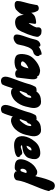

<svg xmlns="http://www.w3.org/2000/svg" viewBox="1397 -2230 1161 3995"><g transform="rotate(90 1977.5 -232.5)"><path d="M475 -365Q468 -307 464 -288.5Q460 -270 458 -255Q457 -247 462.5 -252Q468 -257 477.5 -270.5Q487 -284 499 -303Q511 -322 522 -342Q547 -390 551 -415Q550 -419 550.5 -422.5Q551 -426 548.5 -437.5Q546 -449 550 -466Q554 -483 565 -495Q589 -521 636 -515Q678 -513 693 -505Q720 -490 743 -451Q754 -427 730 -342Q701 -235 636 -98Q618 -62 602 -37Q586 -12 556 5Q526 22 492 29Q417 44 365 15Q357 8 349 3Q341 -2 330 -16Q295 -63 290 -147Q275 -96 254 -66Q222 -24 176 18Q127 47 64 42Q43 41 27 33Q13 21 7 12.5Q1 4 1 -22Q1 -68 25 -152Q31 -174 39.5 -205Q48 -236 56 -269Q78 -366 80.5 -390.5Q83 -415 85 -424Q94 -441 113 -450Q132 -459 152.5 -459Q173 -459 190 -449Q207 -439 213 -418H214V-417Q244 -361 244 -303Q271 -339 291.5 -356.5Q312 -374 332 -382Q362 -393 377.5 -395Q393 -397 411 -400.5Q429 -404 446 -404Q485 -402 475 -365Z M951 -455Q970 -474 1006 -490Q1042 -506 1063 -512Q1084 -518 1099 -518Q1132 -516 1118 -482Q1135 -479 1143 -460Q1151 -441 1145 -418Q1139 -395 1118 -373Q1097 -351 1061.5 -343Q1026 -335 1002.5 -306.5Q979 -278 961 -236Q931 -165 907 -35Q899 12 842 44Q788 75 743 62Q692 48 698 -13Q700 -56 724 -127.5Q748 -199 761 -235.5Q774 -272 779 -291L813 -414Q827 -450 852.5 -468.5Q878 -487 901.5 -491.5Q925 -496 940.5 -486Q956 -476 951 -455Z M1564 -429 1568 -428Q1570 -428 1570 -427Q1596 -437 1613 -412Q1624 -395 1630 -360Q1632 -312 1620 -227Q1597 -55 1595 -22Q1597 13 1552 26Q1513 38 1474 25Q1433 11 1440 -18Q1432 -3 1424 3.5Q1416 10 1392.5 21.5Q1369 33 1326 40.5Q1283 48 1240 44.5Q1197 41 1161.5 23.5Q1126 6 1114 -31Q1091 -103 1120 -214Q1140 -287 1192 -343Q1252 -407 1328 -449Q1385 -480 1438 -486Q1456 -488 1469.5 -485Q1483 -482 1498.5 -479Q1514 -476 1528 -470Q1564 -455 1564 -429ZM1379 -164Q1386 -178 1390.5 -199Q1395 -220 1403 -245Q1322 -212 1279 -164Q1232 -111 1285 -91Q1331 -79 1352 -106Q1361 -118 1368 -136Q1375 -154 1385 -173Q1382 -168 1379 -164Z M1883 -409Q1933 -484 2022 -499Q2051 -504 2093.5 -506Q2136 -508 2166.5 -487Q2197 -466 2212 -433Q2238 -374 2220 -288Q2210 -241 2196 -184.5Q2182 -128 2154 -73Q2126 -18 2081 30Q2036 78 1964 106Q1921 123 1888.5 118.5Q1856 114 1840 105Q1824 96 1818 79Q1798 136 1780.5 194.5Q1763 253 1734 306Q1714 319 1685 325.5Q1656 332 1628 322.5Q1600 313 1587.5 288.5Q1575 264 1575 235Q1575 196 1594 140Q1622 57 1639.5 12Q1657 -33 1662 -46.5Q1667 -60 1672 -75Q1694 -133 1704.5 -169.5Q1715 -206 1724 -233V-234Q1734 -278 1755.5 -327.5Q1777 -377 1785 -388Q1802 -405 1820 -409Q1838 -413 1861 -414H1864ZM1959 -242Q1947 -221 1919 -203L1910 -182Q1900 -156 1891 -129Q1882 -102 1871 -76Q1881 -66 1886 -57Q1942 -106 1988 -186Q2006 -219 2011.5 -252Q2017 -285 2014 -294Q2011 -303 2004.5 -303Q1998 -303 1991.5 -299.5Q1985 -296 1981.5 -292.5Q1978 -289 1982 -292Q1971 -279 1966 -269.5Q1961 -260 1959 -242Z M2471 -409Q2521 -484 2610 -499Q2639 -504 2681.5 -506Q2724 -508 2754.5 -487Q2785 -466 2800 -433Q2826 -374 2808 -288Q2798 -241 2784 -184.5Q2770 -128 2742 -73Q2714 -18 2669 30Q2624 78 2552 106Q2509 123 2476.5 118.5Q2444 114 2428 105Q2412 96 2406 79Q2386 136 2368.5 194.5Q2351 253 2322 306Q2302 319 2273 325.5Q2244 332 2216 322.5Q2188 313 2175.5 288.5Q2163 264 2163 235Q2163 196 2182 140Q2210 57 2227.5 12Q2245 -33 2250 -46.5Q2255 -60 2260 -75Q2282 -133 2292.5 -169.5Q2303 -206 2312 -233V-234Q2322 -278 2343.5 -327.5Q2365 -377 2373 -388Q2390 -405 2408 -409Q2426 -413 2449 -414H2452ZM2547 -242Q2535 -221 2507 -203L2498 -182Q2488 -156 2479 -129Q2470 -102 2459 -76Q2469 -66 2474 -57Q2530 -106 2576 -186Q2594 -219 2599.5 -252Q2605 -285 2602 -294Q2599 -303 2592.5 -303Q2586 -303 2579.5 -299.5Q2573 -296 2569.5 -292.5Q2566 -289 2570 -292Q2559 -279 2554 -269.5Q2549 -260 2547 -242Z M3167 -148Q3148 -139 3130 -134Q3112 -129 3088 -124Q3025 -111 2997 -109Q3000 -99 3027 -85Q3045 -82 3066.5 -90.5Q3088 -99 3111.5 -106.5Q3135 -114 3157.5 -115Q3180 -116 3200 -98Q3208 -80 3213 -77Q3218 -74 3222 -74Q3226 -74 3231 -71Q3236 -68 3245.5 -48Q3255 -28 3240.5 -10Q3226 8 3196 21Q3166 34 3126 42Q3086 50 3046 53Q2956 60 2909 39Q2841 16 2821 -52Q2795 -142 2850 -262Q2875 -318 2929 -382Q2976 -438 3034 -463Q3101 -492 3174 -490Q3252 -488 3282 -422Q3297 -387 3288 -324Q3272 -242 3246 -208Q3220 -175 3167 -148ZM3109 -306Q3056 -317 3026 -246Q3017 -227 3012 -206Q3046 -202 3084 -244Q3098 -261 3105 -278.5Q3112 -296 3109 -306Z M3503 -409Q3540 -434 3588 -424Q3636 -413 3642 -382Q3650 -401 3654 -420Q3699 -623 3753 -730Q3770 -763 3788 -776Q3835 -806 3887 -784Q3908 -775 3920 -759.5Q3932 -744 3929.5 -731Q3927 -718 3931.5 -710Q3936 -702 3942 -694Q3958 -675 3955 -661Q3935 -582 3901.5 -497.5Q3868 -413 3833 -329Q3798 -245 3769.5 -163.5Q3741 -82 3732 -9Q3732 10 3716 25.5Q3700 41 3676 50Q3619 70 3570 42V36Q3560 33 3555.5 32Q3551 31 3549 28Q3546 23 3544 -3Q3524 28 3505 35Q3486 42 3466 42Q3369 42 3328 7Q3292 -23 3294 -91Q3296 -167 3350 -261Q3412 -368 3503 -409ZM3502 -81Q3534 -70 3546 -96Q3553 -109 3559.5 -130Q3566 -151 3576 -179L3580 -199Q3556 -213 3536.5 -203Q3517 -193 3505 -172Q3493 -151 3491 -125Q3489 -99 3502 -81Z"/></g></svg>

Font: Knewave
Style: Regular
Weight: 400
Designer: Tyler Finck
Foundry: Tyler Finck
Version: Version 1.001